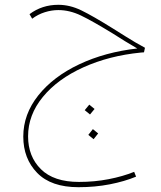

<svg xmlns="http://www.w3.org/2000/svg" viewBox="-20 -437 670 800"><path d="M451 -318Q461 -312 502 -286Q543 -260 584 -238L580 -219L567 -218Q435 -205 327.5 -156.5Q220 -108 158.5 -33Q97 42 97 131Q97 215 150.5 268Q204 321 309 321Q374 321 433 309.5Q492 298 539 279L547 299Q499 319 437.5 331Q376 343 307 343Q193 343 135 283.5Q77 224 77 132Q77 39 139.5 -39.5Q202 -118 310 -169Q418 -220 552 -235Q500 -265 449 -298Q364 -350 317 -372.5Q270 -395 223 -395Q195 -395 166.5 -386Q138 -377 114 -359L103 -378Q155 -417 223 -417Q271 -417 318.5 -394Q366 -371 451 -318ZM333 22 352 -1 374 17 355 40ZM348 125 367 101 389 119 370 143Z"/></svg>

Font: FiraGO Thin
Style: Italic
Weight: 100
Italic angle: -8°
Designer: bBox Type GmbH
Foundry: bBox Type GmbH
Version: Version 1.001